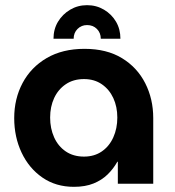

<svg xmlns="http://www.w3.org/2000/svg" viewBox="-20 -711 678 743"><path d="M317 -691Q353 -691 382.5 -673.5Q412 -656 429 -627Q446 -598 446 -561H370Q370 -584 355 -599Q340 -614 317 -614Q295 -614 280 -599Q265 -584 265 -561H187Q187 -598 204.5 -627Q222 -656 251.5 -673.5Q281 -691 317 -691ZM266 12Q196 12 144 -24Q92 -60 63.5 -120.5Q35 -181 35 -254Q35 -329 67.5 -390Q100 -451 161 -486.5Q222 -522 307 -522Q393 -522 452 -486Q511 -450 542 -389Q573 -328 573 -254V0H436V-85H434Q419 -58 396.5 -36Q374 -14 342 -1Q310 12 266 12ZM305 -105Q345 -105 374 -125Q403 -145 418.5 -179.5Q434 -214 434 -256Q434 -298 418.5 -331.5Q403 -365 374 -385Q345 -405 305 -405Q264 -405 234.5 -385Q205 -365 189.5 -331.5Q174 -298 174 -256Q174 -214 189.5 -179.5Q205 -145 234.5 -125Q264 -105 305 -105Z"/></svg>

Font: MuseoModerno Thin SemiBold
Style: Regular
Weight: 600
Version: Version 1.003